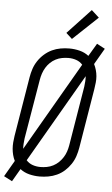

<svg xmlns="http://www.w3.org/2000/svg" viewBox="-68 -1017 646 1108"><g transform="rotate(5 254.5 -463.0)"><path d="M45 49 -3 24 51 -69Q43 -85 38.5 -102.5Q34 -120 32.5 -138Q31 -156 32.5 -175Q34 -194 37 -213L94 -558Q98 -582 106 -606.5Q114 -631 129 -653.5Q144 -676 164.5 -694Q185 -712 208.5 -723Q232 -734 257.5 -738.5Q283 -743 308 -743Q339 -743 368.5 -735.5Q398 -728 421 -710L465 -784L512 -759L458 -666Q466 -650 471 -632.5Q476 -615 477.5 -597Q479 -579 477 -560Q475 -541 472 -522L415 -177Q411 -153 403 -128.5Q395 -104 380 -81.5Q365 -59 345 -41Q325 -23 301 -12Q277 -1 251.5 3.5Q226 8 201 8Q170 8 140.5 0.5Q111 -7 88 -25ZM93 -143 390 -656Q375 -673 353.5 -680.5Q332 -688 308 -688Q290 -688 271 -684.5Q252 -681 234.5 -672Q217 -663 203 -649.5Q189 -636 179 -619.5Q169 -603 163 -585Q157 -567 154 -549L96 -204Q94 -188 93 -173Q92 -158 93 -143ZM201 -47Q219 -47 238 -50.5Q257 -54 274.5 -63Q292 -72 306 -85.5Q320 -99 330.5 -115.5Q341 -132 347 -150Q353 -168 356 -186L413 -531Q415 -547 416 -562Q417 -577 416 -592L119 -79Q134 -62 155.5 -54.5Q177 -47 201 -47ZM318 -799 283 -831 418 -975 462 -935Z"/></g></svg>

Font: Iosevka Light Oblique
Style: Regular
Weight: 300
Italic angle: -9°
Monospace: yes
Designer: Belleve Invis
Foundry: Belleve Invis
Version: Version 32.5.0; ttfautohint (v1.8.4)